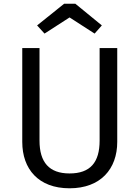

<svg xmlns="http://www.w3.org/2000/svg" viewBox="-20 -1002 753 1035"><path d="M220 -821 355 -908 490 -821 529 -865 386 -982H326L180 -865ZM612 -743H517V-244C517 -127 467 -67 355 -67C245 -67 193 -127 193 -244V-743H100V-237C100 -91 187 13 355 13C522 13 612 -91 612 -237Z"/></svg>

Font: Glow Sans SC Normal Book
Style: Regular
Weight: 500
Designer: Ryoko NISHIZUKA (kana, bopomofo & ideographs); Paul D. Hunt (Latin, Greek & Cyrillic); Sandoll Communications, Soo-young
Version: Version 0.93